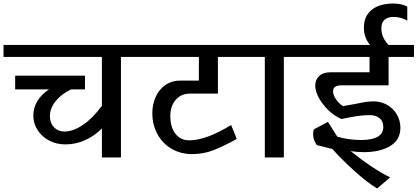

<svg xmlns="http://www.w3.org/2000/svg" viewBox="-42 -893 2368 1089"><path d="M788 -570H644V0H536V-164Q491 -120 438.5 -97Q386 -74 329 -74Q278 -74 236.5 -96Q195 -118 171 -155.5Q147 -193 147 -238Q147 -282 170.5 -320.5Q194 -359 236 -386H44V-464H440V-386H361Q305 -359 273 -318.5Q241 -278 241 -234Q241 -196 264 -171.5Q287 -147 323 -147Q373 -147 429 -185Q485 -223 534 -291L536 -287V-570H-22V-638H788Z M822 -251Q822 -302 841.5 -344.5Q861 -387 897 -411.5Q933 -436 980 -436H1086V-570H744V-638H1360V-570H1194V-362H1035Q985 -362 954.5 -326.5Q924 -291 924 -235Q924 -172 953 -134.5Q982 -97 1031 -97Q1127 -97 1269 -184L1301 -105Q1223 -62 1167 -40.5Q1111 -19 1048 -19Q982 -19 930.5 -49.5Q879 -80 850.5 -133Q822 -186 822 -251Z M1460 -570H1316V-638H1712V-570H1568V0H1460Z M1847 -375Q1847 -354 1864 -329.5Q1881 -305 1903 -291Q1921 -294 1939.5 -297.5Q1958 -301 1976 -304Q2013 -312 2034.5 -315Q2056 -318 2078 -318Q2119 -318 2154 -298Q2189 -278 2209 -243.5Q2229 -209 2229 -168Q2229 -100 2171.5 -65Q2114 -30 2021 -30Q1983 -30 1947 -36Q1998 6 2058.5 47Q2119 88 2171 113L2097 176Q2036 139 1962 71Q1888 3 1843 -48L1755 -70Q1734 -99 1734 -132Q1734 -148 1738 -159L1818 -202L1871 -118Q1934 -99 2006 -99Q2132 -99 2132 -173Q2132 -205 2111 -222.5Q2090 -240 2055 -240Q2021 -240 1986.5 -235Q1952 -230 1895 -218Q1856 -234 1822 -266.5Q1788 -299 1767 -337Q1746 -375 1746 -407Q1746 -441 1768.5 -462Q1791 -483 1832 -483H2054V-570H1668V-638H2306V-570H2162V-409H1894Q1847 -409 1847 -375ZM2189 -797Q2159 -797 2140 -781.5Q2121 -766 2121 -733Q2121 -680 2162 -638H2057Q2022 -679 2022 -737Q2022 -801 2066 -837Q2110 -873 2189 -873Q2234 -873 2268 -856V-776Q2232 -797 2189 -797Z"/></svg>

Font: Amiko SemiBold
Style: Regular
Weight: 600
Designer: Pablo Impallari, Rodrigo Fuenzalida, Andres Torresi
Foundry: Impallari Type
Version: Version 1.001; ttfautohint (v1.3)